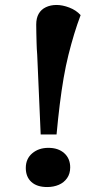

<svg xmlns="http://www.w3.org/2000/svg" viewBox="-20 -738 403 774"><path d="M130 -517Q128 -542 127.5 -563.5Q127 -585 126.5 -603.5Q126 -622 126 -639Q126 -665 136 -682.5Q146 -700 165 -709Q184 -718 208 -718Q232 -718 259.5 -707.5Q287 -697 305 -677Q291 -640 279 -600.5Q267 -561 256 -517Q245 -473 236.5 -423.5Q228 -374 221 -317.5Q214 -261 208 -196H144ZM84 -61Q84 -98 110 -120Q136 -142 175 -142Q215 -142 239 -120.5Q263 -99 263 -63Q263 -38 250.5 -20Q238 -2 217 7Q196 16 170 16Q129 16 106.5 -4.5Q84 -25 84 -61Z"/></svg>

Font: Literata 18pt
Style: Bold Italic
Weight: 700
Italic angle: -2°
Designer: Latin by Veronika Burian and Jose Scaglione. Greek by Irene Vlachou. Cyrillic by Vera Evstafieva
Foundry: TypeTogether
Version: Version 3.103;gftools[0.9.29]